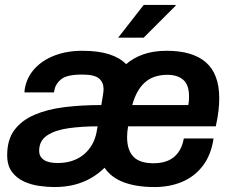

<svg xmlns="http://www.w3.org/2000/svg" viewBox="-20 -743 935 775"><path d="M200 12Q172 12 139 7.5Q106 3 76.5 -10.5Q47 -24 28 -49.5Q9 -75 9 -117Q9 -179 38 -218Q67 -257 119 -279.5Q171 -302 240 -310.5Q309 -319 389 -319L396 -362Q397 -368 397.5 -373.5Q398 -379 398 -384Q398 -410 380 -426Q362 -442 312 -442Q251 -442 228 -424Q205 -406 200 -381L198 -370H79Q79 -372 79 -376.5Q79 -381 80 -384Q88 -431 119.5 -465.5Q151 -500 200.5 -519Q250 -538 312 -538Q377 -538 420.5 -524Q464 -510 489 -484Q519 -510 559.5 -524Q600 -538 653 -538Q758 -538 811.5 -491Q865 -444 865 -346Q865 -324 862 -296.5Q859 -269 851 -233H497Q495 -221 494 -210.5Q493 -200 493 -190Q493 -137 518.5 -110.5Q544 -84 600 -84Q633 -84 658 -94.5Q683 -105 699.5 -127.5Q716 -150 722 -184H842Q832 -117 798.5 -73.5Q765 -30 715 -9Q665 12 604 12Q531 12 480 -7Q429 -26 402 -66Q377 -41 346 -23.5Q315 -6 279 3Q243 12 200 12ZM213 -85Q245 -85 272 -94Q299 -103 319 -120Q339 -137 352 -160Q365 -183 370 -211L374 -233Q311 -233 257 -225.5Q203 -218 170.5 -196.5Q138 -175 138 -134Q138 -111 156.5 -98Q175 -85 213 -85ZM514 -319H740Q742 -329 742.5 -338Q743 -347 743 -354Q743 -401 719.5 -421Q696 -441 656 -441Q599 -441 564.5 -410Q530 -379 514 -319ZM457 -591 560 -723H689V-720L560 -591Z"/></svg>

Font: Archivo Variable SemiBold
Style: Italic
Weight: 600
Italic angle: -10°
Designer: Hector Gatti
Foundry: Omnibus-Type
Version: Version 2.001